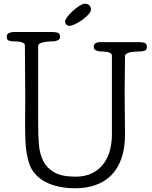

<svg xmlns="http://www.w3.org/2000/svg" viewBox="-20 -992 812 1026"><path d="M466 -941Q466 -929 452 -914Q438 -899 419.5 -885.5Q401 -872 381.5 -863Q362 -854 352 -854Q341 -854 334.5 -860.5Q328 -867 328 -877Q328 -887 340.5 -903Q353 -919 370 -934.5Q387 -950 405 -961Q423 -972 434 -972Q449 -972 457.5 -963.5Q466 -955 466 -941ZM184 -323Q184 -269 188 -219.5Q192 -170 211 -132Q230 -94 270 -71Q310 -48 383 -48Q437 -48 474.5 -67.5Q512 -87 535 -119Q558 -151 568 -191Q578 -231 578 -272V-694Q578 -703 571 -707.5Q564 -712 554.5 -714Q545 -716 535 -716.5Q525 -717 518 -717Q507 -717 494 -722Q481 -727 481 -742Q481 -767 518 -767H714Q746 -767 755.5 -761.5Q765 -756 765 -742Q765 -725 752.5 -721Q740 -717 728 -717Q723 -717 709.5 -716.5Q696 -716 682.5 -714Q669 -712 658.5 -706.5Q648 -701 648 -692Q648 -641 647 -591.5Q646 -542 646 -492Q646 -437 647 -382Q648 -327 648 -272Q648 -198 628.5 -144Q609 -90 574 -55Q539 -20 490 -3Q441 14 382 14Q336 14 295.5 5.5Q255 -3 222.5 -20Q190 -37 167 -63.5Q144 -90 134 -125Q119 -176 116.5 -227.5Q114 -279 114 -334Q114 -366 114.5 -399.5Q115 -433 115 -467Q115 -537 114 -607Q113 -677 113 -748Q113 -757 106 -761.5Q99 -766 89.5 -768Q80 -770 69.5 -770.5Q59 -771 53 -771Q42 -771 29 -774.5Q16 -778 16 -796Q16 -812 30 -816.5Q44 -821 53 -821H250Q282 -821 291.5 -815.5Q301 -810 301 -796Q301 -782 288.5 -776.5Q276 -771 264 -771Q259 -771 246 -770.5Q233 -770 219.5 -768Q206 -766 195 -760.5Q184 -755 184 -746Z"/></svg>

Font: Life Savers
Style: Bold
Weight: 700
Designer: Pablo Impallari, Rodrigo Fuenzalida, Brenda Gallo
Foundry: Pablo Impallari, Rodrigo Fuenzalida, Brenda Gallo
Version: Version 3.001; ttfautohint (v0.95) -l 8 -r 50 -G 200 -x 14 -